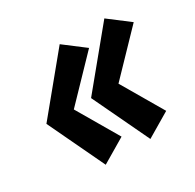

<svg xmlns="http://www.w3.org/2000/svg" viewBox="-120 -645 795 782"><g transform="rotate(-30 277.5 -254.5)"><path d="M376 -255 489 -62 376 5 250 -260 459 -514 555 -441ZM166 -255 279 -62 166 5 40 -260 249 -514 345 -441Z"/></g></svg>

Font: Jost* Heavy
Style: Italic
Weight: 800
Italic angle: -10°
Version: Version 3.7